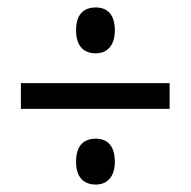

<svg xmlns="http://www.w3.org/2000/svg" viewBox="-20 -610 513 515"><path d="M237 -467C266 -467 288 -486 288 -529C288 -571 268 -590 237 -590C204 -590 184 -571 184 -529C184 -487 204 -467 237 -467ZM36 -318H435V-387H36ZM237 -115C266 -115 288 -134 288 -176C288 -219 268 -238 237 -238C204 -238 184 -219 184 -176C184 -135 204 -115 237 -115Z"/></svg>

Font: Noto Sans Khmer UI Condensed
Style: Regular
Weight: 400
Width: 3
Designer: Danh Hong and the Monotype Design Team
Foundry: Monotype Imaging Inc.
Version: Version 2.002